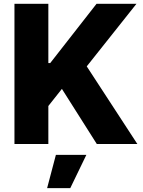

<svg xmlns="http://www.w3.org/2000/svg" viewBox="-20 -747 742 996"><path d="M230.8 -727.3V-419.7H240.4L480.8 -727.3H687.9L430 -402.7L692.5 0H482.2L301.1 -285.9L230.8 -197.1V0H55V-727.3ZM269.9 56.5H427.9L344.5 229H224.4Z"/></svg>

Font: Inter P Extra Bold
Style: Regular
Weight: 800
Designer: Rasmus Andersson
Foundry: rsms
Version: Version 3.018;git-588b23468